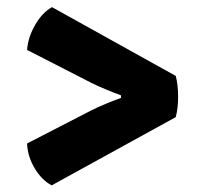

<svg xmlns="http://www.w3.org/2000/svg" viewBox="-20 -596 579 550"><path d="M128 -65Q99 -80.5 79 -114.5Q59 -148.5 57.5 -185L241 -279.5Q256.5 -287.5 283.5 -298.8Q310.5 -310 326.5 -315.5V-323Q310.5 -328.5 283.5 -339.8Q256.5 -351 241 -359L57.5 -453Q60.5 -490 81 -525.2Q101.5 -560.5 129 -575.5L483.5 -378.5Q490 -353.5 490.2 -320.5Q490.5 -287.5 483.5 -260.5Z"/></svg>

Font: Signika SC
Style: Bold
Weight: 700
Designer: Anna Giedryś
Foundry: Anna Giedryś
Version: Version 2.000; ttfautohint (v1.8.3) -l 8 -r 50 -G 200 -x 9 -